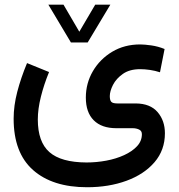

<svg xmlns="http://www.w3.org/2000/svg" viewBox="-20 -554 761 818"><path d="M282.2 -373 186 -534.2H250.5L317.9 -418.9L385.7 -534.2H450.2L353.5 -373ZM189 -247.1Q167 -193.4 154.1 -141.4Q141.1 -89.4 141.1 -44.9Q141.1 50.8 190.7 94.2Q240.2 137.7 348.6 138.2Q391.1 138.2 432.9 130.4Q474.6 122.6 508.8 106.9Q543 91.3 563.7 69.1Q584.5 46.9 584.5 17.6Q584.5 3.4 572.3 -2.2Q560.1 -7.8 545.9 -7.8H475.6Q413.1 -7.8 379.4 -41.5Q345.7 -75.2 345.7 -138.2Q345.7 -199.2 375.7 -250.7Q405.8 -302.2 458 -333.5Q510.3 -364.7 577.1 -364.7Q595.2 -364.7 624.5 -360.6Q653.8 -356.4 681.2 -345.2L661.6 -246.1Q640.6 -252.9 618.7 -256.1Q596.7 -259.3 577.1 -259.3Q532.2 -259.3 503.7 -239.3Q475.1 -219.2 461.4 -192.4Q447.8 -165.5 447.8 -144.5Q447.8 -127.4 453.9 -120.4Q460 -113.3 480.5 -113.3H558.6Q620.1 -112.8 651.4 -76.4Q682.6 -40 682.6 13.7Q682.6 85.4 638.4 137Q594.2 188.5 519 216.1Q443.8 243.7 351.1 243.7Q203.6 243.7 120.8 170.4Q38.1 97.2 38.1 -48.3Q38.1 -103.5 53.5 -162.6Q68.8 -221.7 95.2 -285.2Z"/></svg>

Font: Vazir Medium WOL
Style: Medium-WOL
Weight: 500
Designer: Saber Rastikerdar
Foundry: Saber Rastikerdar
Version: Version 27.0.1